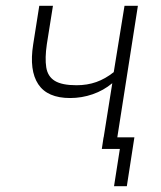

<svg xmlns="http://www.w3.org/2000/svg" viewBox="-20 -512 555 660"><path d="M372 128 392 0H330L336 -40H442L416 128ZM330 0 366 -226Q336 -201 298.5 -188Q261 -175 221 -175Q143 -175 111.5 -222.5Q80 -270 94 -359L115 -492H162L141 -360Q134 -312 139 -280.5Q144 -249 168.5 -234Q193 -219 243 -219Q280 -219 311 -230Q342 -241 371 -264L408 -492H454L377 0Z"/></svg>

Font: Nunito Sans 7pt Condensed ExtraLight
Style: Italic
Weight: 250
Width: 3
Italic angle: -9°
Designer: Vernon Adams
Foundry: Vernon Adams
Version: Version 3.101;gftools[0.9.27]